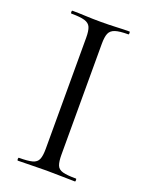

<svg xmlns="http://www.w3.org/2000/svg" viewBox="-123 -689 577 752"><g transform="rotate(20 166.0 -312.5)"><path d="M199 -81Q199 -52 204.8 -37Q210.6 -22 229.2 -17Q247.8 -12 284.4 -12Q286.6 -12 286.6 -6Q286.6 0 284.4 0Q259.9 0 230.4 -1Q200.9 -2 165.2 -2Q131.5 -2 101.4 -1Q71.3 0 46.8 0Q44 0 44 -6Q44 -12 46.9 -12Q83.4 -12 102.1 -17Q120.8 -22 127.1 -37Q133.4 -52 133.4 -81V-544Q133.4 -573 127.1 -587.5Q120.9 -602 102.1 -607.5Q83.4 -613 46.8 -613Q44 -613 44 -619Q44 -625 46.8 -625Q71.3 -625 101.4 -623.5Q131.5 -622 165.2 -622Q200.9 -622 230.9 -623.5Q261 -625 284.4 -625Q286.6 -625 286.6 -619Q286.6 -613 284.4 -613Q247.9 -613 229.7 -607Q211.5 -601 205.2 -586Q199 -571 199 -542Z"/></g></svg>

Font: Cormorant Infant Light
Style: Regular
Weight: 300
Designer: Christian Thalmann (Catharsis Fonts)
Foundry: Catharsis Fonts
Version: Version 4.001